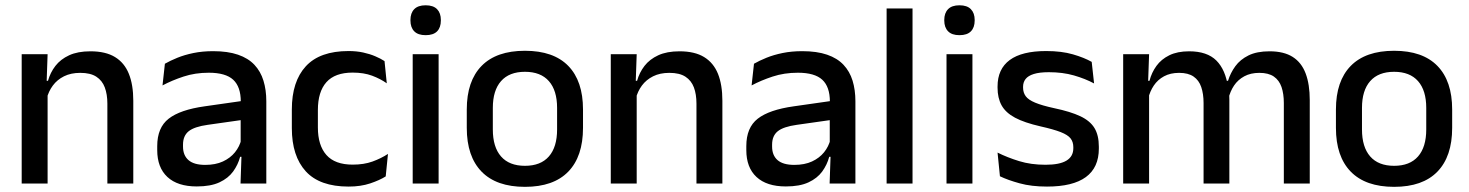

<svg xmlns="http://www.w3.org/2000/svg" viewBox="-20 -694 5554 726"><path d="M386 0V-302Q386 -337.5 376.2 -363.5Q366.5 -389.5 344.2 -404Q322 -418.5 283.5 -418.5Q248 -418.5 222 -405.5Q196 -392.5 179.8 -370.5Q163.5 -348.5 156.5 -320.5L140.5 -388.5H161.5Q170 -419.5 189.5 -444.8Q209 -470 241.5 -485Q274 -500 322 -500Q379.5 -500 415 -478.2Q450.5 -456.5 467.2 -415Q484 -373.5 484 -313V0ZM62 0V-489H160L156 -374.5L160 -368.5V0Z M889.5 0 893.5 -116 890 -131V-285L890.5 -309.5Q890.5 -366 861.8 -392.5Q833 -419 769.5 -419Q718 -419 674 -404.5Q630 -390 594.5 -371L603.5 -453Q623.5 -464.5 650.5 -475.5Q677.5 -486.5 711.5 -493.5Q745.5 -500.5 786 -500.5Q841.5 -500.5 880 -487.2Q918.5 -474 942 -449Q965.5 -424 976.2 -389Q987 -354 987 -311V0ZM724 11Q651.5 11 613 -24.8Q574.5 -60.5 574.5 -126.5V-141.5Q574.5 -211.5 617.8 -245.2Q661 -279 754 -292L901 -313L906.5 -242L765.5 -222Q715 -215 693.5 -197.8Q672 -180.5 672 -147V-140Q672 -106.5 692.8 -88.5Q713.5 -70.5 756 -70.5Q795 -70.5 823 -83.5Q851 -96.5 868.5 -118.2Q886 -140 892.5 -166.5L906 -101H888Q880 -71 861.5 -45.5Q843 -20 809.8 -4.5Q776.5 11 724 11Z M1298 11.5Q1189 11.5 1136.2 -46.2Q1083.5 -104 1083.5 -209.5V-280Q1083.5 -386 1136.5 -443.5Q1189.5 -501 1298 -501Q1328 -501 1353.2 -495.5Q1378.5 -490 1399 -481.2Q1419.5 -472.5 1434 -463L1442.5 -379Q1418.5 -396 1387 -407.8Q1355.5 -419.5 1313.5 -419.5Q1246.5 -419.5 1214.2 -383.2Q1182 -347 1182 -278V-212Q1182 -144.5 1214.2 -108Q1246.5 -71.5 1313.5 -71.5Q1356 -71.5 1388.5 -83.2Q1421 -95 1447 -112L1438.5 -27Q1415.5 -12.5 1379.8 -0.5Q1344 11.5 1298 11.5Z M1540.5 0V-489H1638.5V0ZM1589.5 -561Q1560.5 -561 1546.2 -575.8Q1532 -590.5 1532 -616.5V-618.5Q1532 -644.5 1546.2 -659.2Q1560.5 -674 1589.5 -674Q1618.5 -674 1632.8 -659.2Q1647 -644.5 1647 -618.5V-616.5Q1647 -590 1632.8 -575.5Q1618.5 -561 1589.5 -561Z M1965 12.5Q1857 12.5 1801 -45Q1745 -102.5 1745 -210.5V-280Q1745 -387.5 1801 -444.8Q1857 -502 1965 -502Q2073 -502 2128.8 -444.8Q2184.5 -387.5 2184.5 -280V-210.5Q2184.5 -102.5 2128.8 -45Q2073 12.5 1965 12.5ZM1965 -67Q2024.5 -67 2055.5 -102.5Q2086.5 -138 2086.5 -204.5V-286Q2086.5 -352 2055.5 -387.2Q2024.5 -422.5 1965 -422.5Q1905.5 -422.5 1874.5 -387.2Q1843.5 -352 1843.5 -286V-204.5Q1843.5 -138 1874.5 -102.5Q1905.5 -67 1965 -67Z M2613.5 0V-302Q2613.5 -337.5 2603.8 -363.5Q2594 -389.5 2571.8 -404Q2549.5 -418.5 2511 -418.5Q2475.5 -418.5 2449.5 -405.5Q2423.5 -392.5 2407.2 -370.5Q2391 -348.5 2384 -320.5L2368 -388.5H2389Q2397.5 -419.5 2417 -444.8Q2436.5 -470 2469 -485Q2501.5 -500 2549.5 -500Q2607 -500 2642.5 -478.2Q2678 -456.5 2694.8 -415Q2711.5 -373.5 2711.5 -313V0ZM2289.5 0V-489H2387.5L2383.5 -374.5L2387.5 -368.5V0Z M3117 0 3121 -116 3117.5 -131V-285L3118 -309.5Q3118 -366 3089.2 -392.5Q3060.5 -419 2997 -419Q2945.5 -419 2901.5 -404.5Q2857.5 -390 2822 -371L2831 -453Q2851 -464.5 2878 -475.5Q2905 -486.5 2939 -493.5Q2973 -500.5 3013.5 -500.5Q3069 -500.5 3107.5 -487.2Q3146 -474 3169.5 -449Q3193 -424 3203.8 -389Q3214.5 -354 3214.5 -311V0ZM2951.5 11Q2879 11 2840.5 -24.8Q2802 -60.5 2802 -126.5V-141.5Q2802 -211.5 2845.2 -245.2Q2888.5 -279 2981.5 -292L3128.5 -313L3134 -242L2993 -222Q2942.5 -215 2921 -197.8Q2899.5 -180.5 2899.5 -147V-140Q2899.5 -106.5 2920.2 -88.5Q2941 -70.5 2983.5 -70.5Q3022.5 -70.5 3050.5 -83.5Q3078.5 -96.5 3096 -118.2Q3113.5 -140 3120 -166.5L3133.5 -101H3115.5Q3107.5 -71 3089 -45.5Q3070.5 -20 3037.2 -4.5Q3004 11 2951.5 11Z M3332.5 0V-662H3430.5V0Z M3559 0V-489H3657V0ZM3608 -561Q3579 -561 3564.8 -575.8Q3550.5 -590.5 3550.5 -616.5V-618.5Q3550.5 -644.5 3564.8 -659.2Q3579 -674 3608 -674Q3637 -674 3651.2 -659.2Q3665.5 -644.5 3665.5 -618.5V-616.5Q3665.5 -590 3651.2 -575.5Q3637 -561 3608 -561Z M3939 11.5Q3880 11.5 3835.5 -0.8Q3791 -13 3761 -27.5L3752 -117Q3789 -98.5 3833.5 -84.8Q3878 -71 3933.5 -71Q3987 -71 4012.8 -86.8Q4038.5 -102.5 4038.5 -133.5V-137.5Q4038.5 -157.5 4028 -170.8Q4017.5 -184 3990.8 -194.5Q3964 -205 3915 -216Q3853.5 -230 3818 -249Q3782.5 -268 3767.2 -295.8Q3752 -323.5 3752 -362.5V-367Q3752 -433 3798 -467Q3844 -501 3936 -501Q3994 -501 4037 -488.5Q4080 -476 4108 -460L4117 -378.5Q4083.5 -396.5 4040.8 -408.8Q3998 -421 3946 -421Q3910.5 -421 3889 -414.2Q3867.5 -407.5 3858 -395.2Q3848.5 -383 3848.5 -366V-362.5Q3848.5 -344 3858.5 -330.2Q3868.5 -316.5 3894.2 -305.8Q3920 -295 3966 -285Q4028 -272 4065 -254.5Q4102 -237 4118.5 -209.8Q4135 -182.5 4135 -139.5V-132Q4135 -60.5 4086 -24.5Q4037 11.5 3939 11.5Z M4834.5 0V-304.5Q4834.5 -339 4825.8 -364.8Q4817 -390.5 4796.8 -404.5Q4776.5 -418.5 4742 -418.5Q4709 -418.5 4685 -405.5Q4661 -392.5 4646.2 -370.5Q4631.5 -348.5 4625 -320.5L4612 -388.5H4623.5Q4632.5 -418 4651 -443.5Q4669.5 -469 4701 -484.5Q4732.5 -500 4780.5 -500Q4834.5 -500 4868 -478.8Q4901.5 -457.5 4917 -416.2Q4932.5 -375 4932.5 -315.5V0ZM4227 0V-489H4325L4321 -374.5L4325 -368.5V0ZM4531 0V-304.5Q4531 -339 4522.2 -364.8Q4513.5 -390.5 4493.2 -404.5Q4473 -418.5 4438.5 -418.5Q4405.5 -418.5 4381.5 -405.5Q4357.5 -392.5 4342.8 -370.5Q4328 -348.5 4321.5 -320.5L4305.5 -388.5H4326.5Q4334.5 -419.5 4352.8 -444.8Q4371 -470 4401.5 -485Q4432 -500 4476.5 -500Q4544.5 -500 4579.5 -465Q4614.5 -430 4623.5 -363Q4626 -353.5 4627.2 -341.5Q4628.5 -329.5 4628.5 -318V0Z M5251.5 12.5Q5143.5 12.5 5087.5 -45Q5031.5 -102.5 5031.5 -210.5V-280Q5031.5 -387.5 5087.5 -444.8Q5143.5 -502 5251.5 -502Q5359.5 -502 5415.2 -444.8Q5471 -387.5 5471 -280V-210.5Q5471 -102.5 5415.2 -45Q5359.5 12.5 5251.5 12.5ZM5251.5 -67Q5311 -67 5342 -102.5Q5373 -138 5373 -204.5V-286Q5373 -352 5342 -387.2Q5311 -422.5 5251.5 -422.5Q5192 -422.5 5161 -387.2Q5130 -352 5130 -286V-204.5Q5130 -138 5161 -102.5Q5192 -67 5251.5 -67Z"/></svg>

Font: Anek Gurmukhi Medium
Style: Regular
Weight: 500
Designer: Sarang Kulkarni (Gurmukhi), Yesha Goshar (Latin)
Foundry: Ek Type
Version: Version 1.003